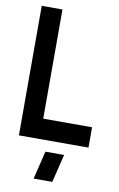

<svg xmlns="http://www.w3.org/2000/svg" viewBox="-97 -737 619 998"><g transform="rotate(10 212.0 -238.0)"><path d="M154.3 208 190.4 59.6H289.1L252.9 208ZM40 0V-683.6H149.4V-107.4H407.2V0Z"/></g></svg>

Font: Post No Bills Jaffna
Style: Bold
Weight: 700
Designer: Kosala Senevirathne, Siva Puranthara, Lasantha Premarathna, Tharique Azeez
Foundry: Mooniak
Version: Version 1.220 ; ttfautohint (v1.6)